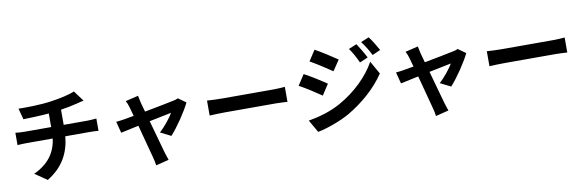

<svg xmlns="http://www.w3.org/2000/svg" viewBox="-58 -1346 6036 1980"><g transform="rotate(-10 2960.0 -356.0)"><path d="M78 -479V-350C104 -352 141 -354 172 -354H447C428 -206 348 -99 196 -29L323 58C491 -44 563 -186 579 -354H838C865 -354 899 -352 926 -350V-479C904 -477 857 -473 835 -473H583V-632C643 -641 702 -652 751 -665C768 -669 794 -676 828 -684L746 -794C696 -771 594 -748 494 -734C384 -718 229 -716 153 -718L184 -602C251 -604 356 -607 452 -615V-473H170C139 -473 105 -476 78 -479Z M1870 -481 1790 -538C1776 -531 1757 -525 1739 -522C1700 -513 1560 -486 1433 -462L1406 -559C1400 -585 1394 -612 1390 -635L1256 -603C1267 -582 1277 -558 1284 -532L1310 -439L1214 -422C1181 -416 1154 -413 1122 -410L1153 -290L1340 -330C1376 -194 1417 -38 1432 16C1440 44 1447 77 1450 104L1586 70C1578 50 1565 5 1559 -12L1463 -356L1694 -403C1668 -354 1598 -269 1547 -223L1657 -168C1727 -243 1828 -393 1870 -481Z M2082 -463V-306C2119 -308 2186 -311 2243 -311C2360 -311 2690 -311 2780 -311C2822 -311 2873 -307 2897 -306V-463C2871 -461 2827 -457 2780 -457C2690 -457 2361 -457 2243 -457C2191 -457 2118 -460 2082 -463Z M3700 -768 3616 -733C3652 -682 3675 -639 3704 -576L3791 -613C3768 -659 3728 -726 3700 -768ZM3837 -816 3752 -781C3789 -731 3814 -692 3846 -629L3931 -667C3907 -711 3868 -776 3837 -816ZM3265 -787 3193 -677C3259 -640 3363 -573 3419 -534L3493 -644C3441 -680 3331 -751 3265 -787ZM3080 -77 3155 54C3243 38 3387 -12 3489 -69C3652 -164 3794 -290 3886 -429L3809 -565C3730 -422 3590 -285 3420 -190C3312 -130 3192 -96 3080 -77ZM3111 -559 3039 -449C3106 -413 3210 -346 3267 -306L3340 -418C3289 -454 3179 -523 3111 -559Z M4800 -481 4720 -538C4706 -531 4687 -525 4669 -522C4630 -513 4490 -486 4363 -462L4336 -559C4330 -585 4324 -612 4320 -635L4186 -603C4197 -582 4207 -558 4214 -532L4240 -439L4144 -422C4111 -416 4084 -413 4052 -410L4083 -290L4270 -330C4306 -194 4347 -38 4362 16C4370 44 4377 77 4380 104L4516 70C4508 50 4495 5 4489 -12L4393 -356L4624 -403C4598 -354 4528 -269 4477 -223L4587 -168C4657 -243 4758 -393 4800 -481Z M5012 -463V-306C5049 -308 5116 -311 5173 -311C5290 -311 5620 -311 5710 -311C5752 -311 5803 -307 5827 -306V-463C5801 -461 5757 -457 5710 -457C5620 -457 5291 -457 5173 -457C5121 -457 5048 -460 5012 -463Z"/></g></svg>

Font: Noto Sans JP
Style: Bold
Weight: 700
Designer: Ryoko NISHIZUKA 西塚涼子 (kana, bopomofo & ideographs); Paul D. Hunt (Latin, Greek & Cyrillic); Sandoll Communications 산돌커뮤니
Foundry: Adobe
Version: Version 2.004;hotconv 1.0.118;makeotfexe 2.5.65603